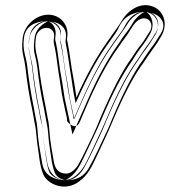

<svg xmlns="http://www.w3.org/2000/svg" viewBox="-20 -615 647 731"><path d="M186 -474 185 -466C183 -454 186 -446 189 -432C195 -405 198 -369 203 -339C210 -300 213 -265 221 -229L227 -201C230 -183 235 -172 236 -153C236 -153 267 -113 284 -151C289 -162 295 -178 304 -198C346 -298 388 -375 427 -430L446 -457C452 -466 459 -475 466 -485C480 -505 493 -535 516 -543C548 -554 567 -522 550 -495L531 -465C522 -450 511 -439 501 -424L483 -397C445 -345 407 -270 363 -168C352 -140 342 -117 333 -98C317 -66 295 -17 278 12C270 26 251 47 231 46C200 45 189 24 185 1C178 -41 171 -72 168 -118C166 -147 164 -155 159 -179L154 -207C142 -265 134 -311 127 -370C123 -400 110 -427 116 -466L117 -474C120 -493 138 -509 157 -509C176 -509 189 -493 186 -474ZM67 -474 66 -466C63 -443 64 -421 69 -401C73 -385 75 -371 77 -357C84 -296 91 -251 104 -191L109 -163C111 -152 112 -144 114 -137C117 -124 120 -81 122 -67C129 -28 130 12 144 47C159 86 227 117 281 76C315 51 329 21 349 -22C371 -70 387 -101 409 -154C451 -254 490 -327 523 -372L524 -373L542 -400C559 -425 577 -447 592 -474C622 -522 603 -569 571 -586C520 -613 468 -577 445 -538C433 -518 419 -499 406 -481L387 -454C349 -400 309 -330 271 -243V-245C266 -282 260 -315 253 -354C248 -385 244 -421 238 -450C236 -459 235 -465 235 -467L236 -474C243 -520 210 -559 164 -559C118 -559 74 -520 67 -474ZM211 -470 210 -462C209 -456 210 -453 213 -438C220 -408 223 -371 228 -343C235 -303 239 -269 246 -234L252 -206V-205C254 -191 258 -182 260 -163L261 -162C265 -172 273 -188 281 -208C324 -309 365 -387 406 -444L425 -471C432 -480 439 -490 446 -500C455 -513 470 -555 508 -567C540 -577 571 -561 579 -533C584 -516 581 -498 571 -482L552 -452C541 -435 531 -423 522 -410L504 -383C468 -333 429 -259 386 -158C375 -130 364 -106 355 -87C339 -55 318 -7 300 24C291 40 267 73 230 71C184 69 165 33 160 5C153 -36 146 -68 143 -116C141 -143 139 -147 134 -174L129 -202C117 -260 110 -308 103 -367C100 -391 84 -424 91 -470L93 -478C98 -510 125 -534 157 -534C191 -534 216 -503 211 -470ZM92 -470 91 -462C88 -441 89 -423 93 -407C97 -391 100 -375 102 -360C109 -299 115 -256 128 -196L133 -168C135 -158 137 -150 139 -143C144 -125 145 -82 147 -71C154 -29 156 9 167 38C175 58 213 80 250 65C256 63 260 60 266 56C294 35 305 11 326 -33C348 -81 364 -112 386 -164C428 -265 468 -339 503 -387L521 -414C539 -441 557 -462 570 -486H571V-487C594 -523 578 -554 559 -564C526 -582 486 -558 466 -525C453 -504 438 -484 426 -467L407 -440C370 -388 332 -319 294 -233L263 -162L246 -240V-241C241 -277 235 -311 228 -350C222 -383 220 -418 214 -444C212 -454 210 -460 210 -465V-468L212 -478C216 -508 197 -530 171 -534H164C131 -534 97 -504 92 -470ZM231 -472 230 -464C229 -455 230 -449 233 -435C239 -406 243 -370 248 -341C255 -301 258 -267 266 -232L268 -222C308 -313 347 -386 385 -439L404 -466C411 -475 417 -485 424 -495C434 -509 441 -548 493 -565C531 -577 572 -565 587 -550C606 -532 606 -508 592 -487L573 -457C563 -441 552 -429 543 -415L525 -388C488 -338 450 -264 407 -162C396 -134 385 -111 376 -92C360 -60 339 -11 321 19C316 28 297 74 227 71C153 68 143 23 140 3C133 -39 126 -70 123 -117C121 -145 119 -150 114 -176L109 -204C97 -262 90 -309 83 -368C80 -395 65 -425 71 -468L72 -476C75 -497 94 -534 157 -534C226 -534 234 -492 231 -472ZM112 -472 111 -464C108 -442 108 -422 113 -405C117 -389 120 -374 122 -359C129 -298 136 -254 149 -194L154 -166C156 -156 157 -147 159 -140C163 -124 165 -81 167 -69C174 -28 176 10 188 41C197 65 224 70 226 70C228 70 235 69 245 61C272 41 284 16 305 -28C327 -76 344 -108 366 -160C408 -260 448 -335 482 -382L499 -409C517 -436 535 -456 549 -482C575 -524 552 -561 539 -568C536 -570 535 -571 534 -571C527 -570 501 -553 487 -530C475 -509 460 -489 447 -472L429 -445C392 -393 353 -324 315 -237L256 -103L226 -242C221 -279 215 -313 208 -352C203 -384 200 -420 194 -447C192 -456 190 -462 190 -466V-467L191 -476C198 -522 164 -534 164 -534C162 -534 118 -516 112 -472Z"/></svg>

Font: AppleStorm
Style: XbdFaxIta
Weight: 800
Foundry: Cannot Into Space Fonts
Version: Version 1.01